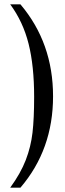

<svg xmlns="http://www.w3.org/2000/svg" viewBox="-20 -741 301 883"><path d="M137 -296Q137 -438 111.5 -539.5Q86 -641 27 -721H74Q224 -544 224 -298Q224 -53 74 122H27Q75 56 98.5 -5Q122 -66 129.5 -131Q137 -196 137 -296Z"/></svg>

Font: Trirong Medium
Style: Regular
Weight: 500
Designer: Katatrad Team
Foundry: CadsonDemak
Version: Version 1.001